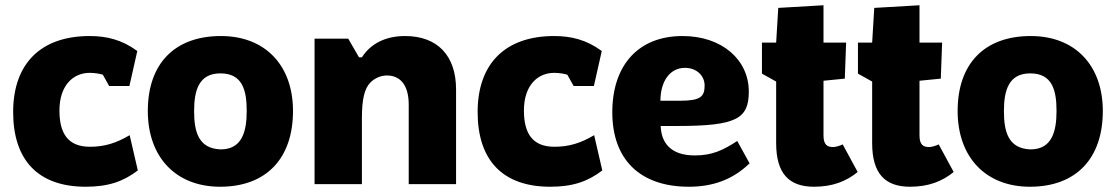

<svg xmlns="http://www.w3.org/2000/svg" viewBox="-20 -700 4241 730"><path d="M306 10C392 10 449 -10 504 -52L473 -186C422 -156 378 -142 322 -142C239 -142 206 -192 206 -280C206 -374 257 -423 321 -423C339 -423 358 -420 371 -416L395 -373H472L502 -506C444 -549 385 -563 321 -563C135 -563 30 -458 30 -274C30 -91 125 10 306 10Z M817 10C992 10 1094 -97 1094 -278C1094 -451 989 -563 820 -563C644 -563 542 -458 542 -278C542 -102 649 10 817 10ZM819 -132C734 -135 718 -200 718 -278C718 -358 737 -421 818 -421C902 -421 918 -357 918 -278C918 -199 900 -132 819 -132Z M1534 0H1714V-360C1714 -489 1643 -563 1520 -563C1446 -563 1389 -534 1356 -482H1345L1304 -553H1176V0H1356V-251C1356 -324 1366 -364 1389 -387C1405 -403 1428 -413 1451 -413C1500 -413 1534 -379 1534 -302Z M2072 10C2158 10 2215 -10 2270 -52L2239 -186C2188 -156 2144 -142 2088 -142C2005 -142 1972 -192 1972 -280C1972 -374 2023 -423 2087 -423C2105 -423 2124 -420 2137 -416L2161 -373H2238L2268 -506C2210 -549 2151 -563 2087 -563C1901 -563 1796 -458 1796 -274C1796 -91 1891 10 2072 10Z M2599 10C2687 10 2764 -15 2830 -79L2783 -164C2731 -130 2689 -109 2622 -109C2528 -109 2494 -159 2492 -221H2554C2780 -221 2827 -248 2827 -352C2827 -472 2726 -563 2575 -563C2406 -563 2308 -451 2308 -273C2308 -92 2415 10 2599 10ZM2491 -317C2491 -388 2525 -442 2584 -442C2630 -442 2659 -411 2659 -375C2659 -333 2644 -317 2566 -317Z M3075 10C3146 10 3198 -11 3241 -46L3184 -151C3169 -144 3157 -141 3147 -141C3126 -141 3111 -149 3111 -185V-393L3192 -401L3197 -538H3111V-680L2939 -670L2931 -538H2877V-420L2931 -390V-156C2931 -40 2980 10 3075 10Z M3440 10C3511 10 3563 -11 3606 -46L3549 -151C3534 -144 3522 -141 3512 -141C3491 -141 3476 -149 3476 -185V-393L3557 -401L3562 -538H3476V-680L3304 -670L3296 -538H3242V-420L3296 -390V-156C3296 -40 3345 10 3440 10Z M3896 10C4071 10 4173 -97 4173 -278C4173 -451 4068 -563 3899 -563C3723 -563 3621 -458 3621 -278C3621 -102 3728 10 3896 10ZM3898 -132C3813 -135 3797 -200 3797 -278C3797 -358 3816 -421 3897 -421C3981 -421 3997 -357 3997 -278C3997 -199 3979 -132 3898 -132Z"/></svg>

Font: Frost ExtraBold
Style: Regular
Weight: 800
Designer: Lee Frost
Foundry: Lee Frost for Ice Communication Norge AS
Version: Version 2.011;hotconv 1.0.107;makeotfexe 2.5.65593